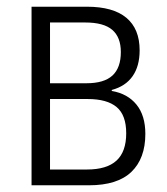

<svg xmlns="http://www.w3.org/2000/svg" viewBox="-20 -552 498 572"><path d="M313 -284V-281Q360 -273 386.5 -240.5Q413 -208 413 -153Q413 -80 371.5 -40Q330 0 245 0H74V-532H239Q317 -532 356.5 -499Q396 -466 396 -402Q396 -355 375 -325Q354 -295 313 -284ZM234 -485H129V-304H238Q290 -304 315 -327Q340 -350 340 -397Q340 -441 314.5 -463Q289 -485 234 -485ZM241 -257H129V-47H239Q298 -47 327 -73.5Q356 -100 356 -155Q356 -209 327.5 -233Q299 -257 241 -257Z"/></svg>

Font: Noto Sans Display Light Narrow
Style: Regular
Weight: 300
Width: 4
Designer: Monotype Design team
Foundry: Monotype Imaging Inc.
Version: Version 1.000